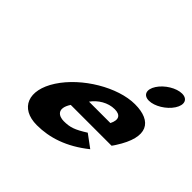

<svg xmlns="http://www.w3.org/2000/svg" viewBox="-187 -1006 1237 1237"><g transform="rotate(45 431.5 -388.0)"><path d="M813.3 -791C762.3 -791 694.8 -750 661.8 -699C628.7 -648 643.2 -607 694.2 -607C745.2 -607 812.7 -648 845.8 -699C878.8 -750 864.3 -791 813.3 -791ZM729.3 -232C734.2 -238 741.3 -249 745.8 -256C862.4 -436 803 -528 647 -528C492 -528 286 -406 188.8 -256C92.3 -107 140.3 15 295.3 15C409.3 15 527.2 -22 648.1 -119L561.5 -183C488.7 -137 456.6 -126 399.6 -126C354.6 -126 306.1 -153 357.3 -232ZM425.7 -330C459.2 -377 516.5 -413 577.5 -413C629.5 -413 647.7 -384 620.7 -330Z"/></g></svg>

Font: Hussar
Style: BdWodka
Weight: 700
Foundry: Cannot Into Space Fonts
Version: Version 2.00